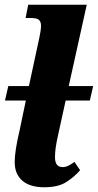

<svg xmlns="http://www.w3.org/2000/svg" viewBox="-20 -780 413 810"><path d="M167 10Q106 10 74 -18Q42 -46 42 -96Q42 -119 47 -152Q52 -185 64 -236L89 -356H1L15 -417H102L146 -621Q149 -634 151 -648Q153 -662 153 -672Q153 -688 144.5 -696Q136 -704 111 -704H88L99 -760H346L270 -417H373L359 -356H257L225 -210Q218 -179 215 -157.5Q212 -136 212 -117Q212 -75 244 -75Q256 -75 267.5 -80.5Q279 -86 294 -97L318 -62Q295 -35 260.5 -12.5Q226 10 167 10Z"/></svg>

Font: Noto Serif SemiCondensed ExtraBold
Style: Italic
Weight: 800
Width: 4
Italic angle: -12°
Designer: Monotype Design Team
Foundry: Monotype Imaging Inc.
Version: Version 2.014; ttfautohint (v1.8.4.7-5d5b)